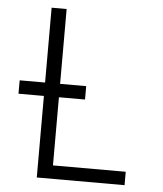

<svg xmlns="http://www.w3.org/2000/svg" viewBox="-53 -781 705 828"><g transform="rotate(5 300.0 -367.5)"><path d="M137 0V-353H27V-411H137V-735H202V-411H315V-353H202V-58H517V0Z"/></g></svg>

Font: Iosevka Custom Light Extended
Style: Regular
Weight: 300
Width: 7
Monospace: yes
Designer: Belleve Invis
Foundry: Belleve Invis
Version: Version 11.2.4; ttfautohint (v1.8.4)